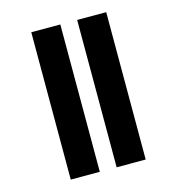

<svg xmlns="http://www.w3.org/2000/svg" viewBox="-105 -758 812 881"><g transform="rotate(-15 301.0 -318.0)"><path d="M261 -668V32H123V-668ZM479 -668V32H341V-668Z"/></g></svg>

Font: Teko Light SemiBold
Style: Regular
Weight: 600
Version: Version 2.000;gftools[0.9.28.dev9+g7d2139d.d20230707]